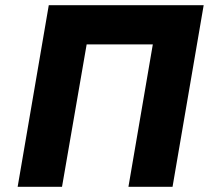

<svg xmlns="http://www.w3.org/2000/svg" viewBox="-20 -720 805 740"><path d="M569 -549 475 0H645L765 -700H168L48 0H219L314 -549Z"/></svg>

Font: Jost*
Style: Bold Italic
Weight: 700
Italic angle: -10°
Version: Version 3.7